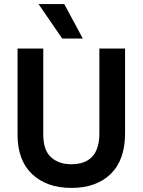

<svg xmlns="http://www.w3.org/2000/svg" viewBox="-20 -912 699 941"><path d="M386 -723H285L169 -892H295ZM593 -259Q593 -128 522.5 -59.5Q452 9 330.5 9Q209 9 137.5 -58.5Q66 -126 66 -252V-674H192V-253Q192 -176 230 -141.5Q268 -107 329 -107Q467 -107 467 -258V-674H593Z"/></svg>

Font: Hind Guntur SemiBold
Style: Regular
Weight: 600
Designer: Manushi Parikh, Hitesh Malaviya
Foundry: Indian Type Foundry
Version: Version 1.000;PS 1.0;hotconv 1.0.86;makeotf.lib2.5.63406; tt